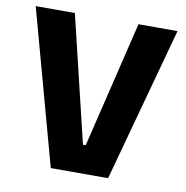

<svg xmlns="http://www.w3.org/2000/svg" viewBox="-74 -710 758 782"><g transform="rotate(10 305.0 -319.5)"><path d="M186.5 0 11.5 -639H173.5L299 -116.5H310.5L436.5 -639H598L423.5 0Z"/></g></svg>

Font: Anek Telugu
Style: Bold
Weight: 700
Designer: Omkar Bhoir (Telugu), Yesha Goshar (Latin)
Foundry: Ek Type
Version: Version 1.003